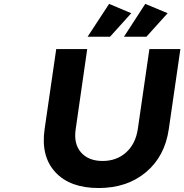

<svg xmlns="http://www.w3.org/2000/svg" viewBox="-20 -950 938 977"><path d="M207 -293 266.1 -700.2H423.8L365.2 -293Q354 -218.3 392.1 -174.6Q430.2 -130.9 502 -130.9Q573.2 -130.9 621.6 -174.3Q669.9 -217.8 681.2 -293L740.2 -700.2H897.9L838.9 -293Q818.8 -154.3 722.7 -73.7Q626.5 6.8 481.9 6.8Q335.9 6.8 261.5 -74Q187 -154.8 207 -293ZM425.8 -763.2 535.2 -930.2 647.9 -882.8 540 -763.2ZM610.8 -763.2 719.2 -930.2 833 -882.8 725.1 -763.2Z"/></svg>

Font: Trueno SemiBold
Style: Italic
Weight: 600
Designer: Julieta Ulanovsky
Foundry: Julieta Ulanovsky
Version: Version 3.001b | FøM Fix